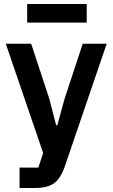

<svg xmlns="http://www.w3.org/2000/svg" viewBox="-20 -741 564 961"><path d="M303 -246 394 -522H514L304 93Q291 130 273 154Q255 178 226.5 189Q198 200 155 200H78V98H172L196 25L9 -522H136L227 -246L261 -114H267ZM116 -628V-721H414V-628Z"/></svg>

Font: IBM Plex Sans SemiBold
Style: Regular
Weight: 600
Designer: Mike Abbink, Paul van der Laan, Pieter van Rosmalen
Foundry: Bold Monday
Version: Version 3.201